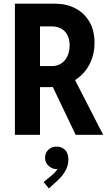

<svg xmlns="http://www.w3.org/2000/svg" viewBox="-20 -740 616 1054"><path d="M159.2 -261.5V-377.4H265.7Q308.5 -377.4 335.3 -408.6Q362.1 -439.7 362.1 -491.5Q362.1 -539.7 335.8 -567.5Q309.4 -595.2 262.4 -595.2H159.2V-719.7H282.7Q344.5 -719.7 393.5 -694.3Q442.4 -668.9 470.6 -621.1Q498.8 -573.2 498.8 -505.6Q498.8 -436.2 468.1 -381Q437.4 -325.7 380.8 -293.6Q324.1 -261.5 246.8 -261.5ZM61.8 0V-719.7H199.6V0ZM395.3 0 260.7 -281.8 359.4 -363.9 546.2 0ZM248.3 294.5 219.5 259.3 264.5 222.3Q272.8 215.3 283 204.5Q293.2 193.6 300.4 181.6Q307.7 169.5 307.2 158.9L325.1 158Q324.2 169.9 315.9 179.2Q307.6 188.4 289.7 188.4Q267.8 188.4 247.8 171.2Q227.8 153.9 227.2 125.9Q227.8 98 246.6 81Q265.5 64.1 289.7 65Q317.6 64.1 336.4 82.2Q355.3 100.3 355.3 135.4Q355.3 163.4 344.7 186.1Q334.1 208.9 320.1 225.5Q306.1 242 295.8 251.2Z"/></svg>

Font: Reddit Sans Condensed
Style: Regular
Weight: 400
Designer: Stephen Hutchings
Foundry: Reddit
Version: Version 1.014